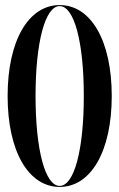

<svg xmlns="http://www.w3.org/2000/svg" viewBox="-20 -728 470 756"><path d="M215 8C338 8 420 -132 420 -350C420 -568 338 -708 215 -708C92 -708 10 -568 10 -350C10 -132 92 8 215 8ZM215 4C158 4 120 -137.5 120 -350C120 -562.5 158 -704 215 -704C272 -704 310 -562.5 310 -350C310 -137.5 272 4 215 4Z"/></svg>

Font: Picaflor 96 pt
Style: Regular
Weight: 400
Designer: Ariel Martín Pérez
Foundry: Tunera Type Foundry
Version: Version 1.000;hotconv 1.0.109;makeotfexe 2.5.65596